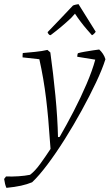

<svg xmlns="http://www.w3.org/2000/svg" viewBox="-84 -698 539 927"><path d="M-53 209Q-57 200 -59.5 190Q-62 180 -64 166L-55 154Q-25 155 5.5 153Q36 151 61 146Q85 128 110 93.5Q135 59 160 21L157 -18Q150 -127 138.5 -222.5Q127 -318 106 -412L25 -421Q25 -425 25 -431.5Q25 -438 26 -442Q50 -444 85 -447.5Q120 -451 145 -457L159 -445Q173 -345 183.5 -236.5Q194 -128 196 -36L204 -37Q237 -94 271.5 -160.5Q306 -227 334 -292.5Q362 -358 376 -410L289 -424Q289 -434 292 -441Q305 -445 326 -448.5Q347 -452 366 -455Q385 -458 395 -459Q405 -450 413 -438Q421 -426 425 -412Q410 -364 379.5 -299.5Q349 -235 310 -164Q271 -93 228.5 -25.5Q186 42 145 96.5Q104 151 71 182Q47 192 17.5 198.5Q-12 205 -53 209ZM164 -531 159 -528Q155 -528 150.5 -533.5Q146 -539 146 -543Q176 -574 206 -605.5Q236 -637 268 -671Q271 -673 281.5 -675.5Q292 -678 295 -678L358 -577L378 -545Q377 -542 370.5 -535.5Q364 -529 360 -528Q350 -539 334.5 -557Q319 -575 304 -595Q289 -615 278 -632L260 -612Q238 -591 213 -570Q188 -549 164 -531Z"/></svg>

Font: Labrada Lght
Style: Italic
Weight: 300
Italic angle: -7°
Designer: Mercedes Jáuregui
Foundry: Omnibus-Type Team
Version: Version 1.000; ttfautohint (v1.8.4.7-5d5b)